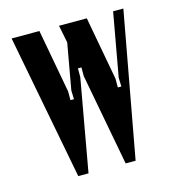

<svg xmlns="http://www.w3.org/2000/svg" viewBox="-82 -565 574 634"><g transform="rotate(-15 205.5 -248.0)"><path d="M14 -496H109L149 -279V-249H161L160 -279L188 -436L176 -496H271L311 -279V-249H323L322 -279L361 -496H396L305 0H271L212 -314V-344H200V-314L144 0H109Z"/></g></svg>

Font: Moniqa ExtBd Cond Paragraph
Style: Regular
Weight: 800
Width: 3
Designer: Rajesh Rajput
Foundry: Rajesh Rajput
Version: Version 1.000